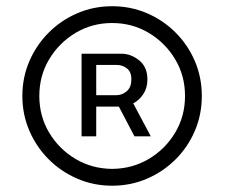

<svg xmlns="http://www.w3.org/2000/svg" viewBox="-20 -757 711 608"><path d="M335 -168.9Q276.4 -168.9 224.9 -191.2Q173.3 -213.4 134.3 -252.4Q95.2 -291.5 73 -343Q50.8 -394.5 50.8 -453.1Q50.8 -511.7 73 -563.2Q95.2 -614.7 134.3 -653.8Q173.3 -692.9 224.9 -715.1Q276.4 -737.3 335 -737.3Q394 -737.3 445.6 -715.1Q497.1 -692.9 536.1 -653.8Q575.2 -614.7 597.2 -563.2Q619.1 -511.7 619.1 -453.1Q619.1 -394.5 597.2 -343Q575.2 -291.5 536.1 -252.4Q497.1 -213.4 445.6 -191.2Q394 -168.9 335 -168.9ZM335 -222.2Q398.9 -222.7 451.2 -253.7Q503.4 -284.7 534.7 -336.9Q565.9 -389.2 565.9 -453.1Q565.9 -517.1 534.7 -569.3Q503.4 -621.6 451.2 -652.8Q398.9 -684.1 335 -684.1Q271.5 -684.1 219.2 -652.8Q167 -621.6 135.7 -569.3Q104.5 -517.1 104.5 -453.1Q104.5 -389.2 135.7 -336.9Q167 -284.7 219.2 -253.7Q271.5 -222.7 335 -222.2ZM238.3 -325.2V-586.9H364.3Q394.5 -586.9 420.7 -565.9Q446.8 -544.9 446.8 -505.4Q446.8 -478.5 433.8 -459Q420.9 -439.5 401.9 -429.7L457.5 -325.2H405.8L356.4 -419.4H284.7V-325.2ZM284.7 -455.6H349.6Q368.2 -456.1 382.1 -468.8Q396 -481.4 396 -505.4Q396 -529.8 381.8 -540.5Q367.7 -551.3 350.1 -551.3H284.7Z"/></svg>

Font: Inter Light
Style: Regular
Weight: 300
Designer: Rasmus Andersson
Foundry: rsms
Version: Version 4.000;git-a52131595